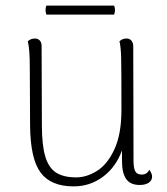

<svg xmlns="http://www.w3.org/2000/svg" viewBox="-20 -651 595 683"><path d="M521 -23Q521 -9 509 -1Q497 7 477 7Q444 7 429 -14Q414 -35 414 -78V-116Q392 -56 346 -22Q300 12 242 12Q161 12 124.5 -37Q88 -86 87 -205L86 -412Q86 -476 79 -504Q89 -514 104 -514Q115 -514 121.5 -507Q128 -500 128 -487L129 -206Q129 -135 141 -94.5Q153 -54 179.5 -37Q206 -20 251 -20Q288 -20 325 -43Q362 -66 387 -120Q412 -174 412 -260Q412 -405 411 -444.5Q410 -484 405 -504Q415 -514 430 -514Q441 -514 447.5 -506.5Q454 -499 454 -486L455 -80Q455 -52 461.5 -41Q468 -30 484 -30Q503 -30 511 -47Q521 -34 521 -23ZM386 -631Q389 -624 389 -615Q389 -608 386 -599H145Q142 -608 142 -615Q142 -624 145 -631Z"/></svg>

Font: Arima Madurai ExtraLight
Style: Regular
Weight: 275
Designer: Joana Correia and Natanael Gama
Foundry: NDISCOVER
Version: Version 1.020